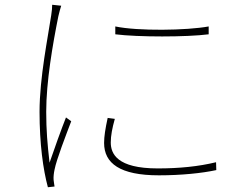

<svg xmlns="http://www.w3.org/2000/svg" viewBox="-20 -762 1040 806"><path d="M464 -651V-618C558 -606 764 -606 856 -618V-651C764 -634 559 -631 464 -651ZM462 -263 432 -267C422 -221 417 -189 417 -162C417 -76 484 -26 647 -26C741 -26 828 -35 888 -48L887 -81C813 -63 732 -55 642 -55C471 -55 445 -117 445 -164C445 -192 451 -224 462 -263ZM237 -738 199 -742C199 -730 198 -717 195 -698C182 -610 146 -436 146 -293C146 -158 161 -50 181 24L209 21C208 14 206 3 205 -7C204 -20 206 -36 209 -50C217 -92 257 -195 279 -253L257 -269C238 -221 207 -135 188 -79C179 -157 174 -216 174 -293C174 -418 201 -575 225 -694C229 -712 233 -725 237 -738Z"/></svg>

Font: Source Han Sans JP ExtraLight
Style: Regular
Weight: 250
Designer: Ryoko NISHIZUKA 西塚涼子 (kana, bopomofo & ideographs); Paul D. Hunt (Latin, Greek & Cyrillic); Sandoll Communications 산돌커뮤니
Foundry: Adobe
Version: Version 2.001;hotconv 1.0.107;makeotfexe 2.5.65593